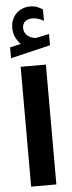

<svg xmlns="http://www.w3.org/2000/svg" viewBox="-59 -894 345 922"><g transform="rotate(-5 113.5 -433.0)"><path d="M62.5 -688.5Q47.9 -704.1 38.3 -723.4Q28.8 -742.7 28.8 -768.6Q28.8 -787.6 34.2 -802.7Q39.6 -817.9 48.8 -829.6Q62 -846.2 81.5 -855Q101.1 -863.8 121.6 -863.8Q142.6 -863.8 155.8 -858.4Q168.9 -853 183.1 -844.7L183.6 -789.6Q168.9 -797.4 156.2 -801.5Q143.6 -805.7 128.4 -805.7Q119.6 -805.7 109.9 -803.2Q100.1 -800.8 92.8 -793.9Q80.6 -782.7 80.6 -762.2Q80.6 -747.1 90.8 -733.4Q101.1 -719.7 124.5 -712.9Q127 -712.4 129.4 -711.7Q131.8 -710.9 134.3 -710.9Q136.7 -710.9 138.7 -710.9L202.1 -724.1V-669.9L10.3 -624V-676.3ZM52.7 -579.1H174.3V-1.4H52.7Z"/></g></svg>

Font: Vazir FD-UI
Style: Bold-FD-UI
Weight: 700
Designer: Saber Rastikerdar
Foundry: Saber Rastikerdar
Version: Version 30.0.0